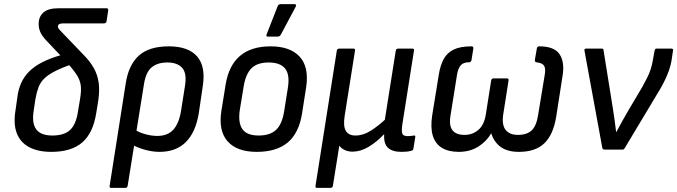

<svg xmlns="http://www.w3.org/2000/svg" viewBox="-20 -723 3273 928"><path d="M228 11Q163 11 120.5 -12Q78 -35 61 -79.5Q44 -124 55 -190L66 -268Q73 -306 89.5 -336Q106 -366 134 -389.5Q162 -413 204 -431.5Q246 -450 302 -464L340 -417Q284 -398 249 -380.5Q214 -363 194.5 -344Q175 -325 166 -301Q157 -277 151 -243L143 -189Q133 -128 155 -98Q177 -68 233 -68Q291 -68 319.5 -95.5Q348 -123 357 -185L367 -245Q374 -286 370 -312.5Q366 -339 348 -365.5Q330 -392 293 -433L205 -526Q183 -549 174.5 -569Q166 -589 167 -611Q168 -644 191 -663.5Q214 -683 261 -683H495Q504 -683 503 -673L495 -620Q493 -610 483 -610H286Q273 -610 266.5 -606.5Q260 -603 260 -595Q260 -588 266.5 -580.5Q273 -573 285 -561L381 -461Q416 -426 434 -393Q452 -360 457 -323Q462 -286 455 -237L445 -176Q430 -80 377.5 -34.5Q325 11 228 11Z M517 185Q508 185 510 175L588 -322Q602 -410 651.5 -454.5Q701 -499 796 -499Q890 -499 932.5 -450.5Q975 -402 960 -306L941 -177Q926 -84 878.5 -36.5Q831 11 751 11Q717 11 679.5 0.5Q642 -10 617 -25L627 -99Q651 -83 682 -74.5Q713 -66 740 -66Q790 -66 817.5 -96Q845 -126 855 -187L874 -307Q884 -368 861 -394.5Q838 -421 789 -421Q741 -421 713 -397.5Q685 -374 676 -317L597 175Q595 185 587 185Z M1221 11Q1125 11 1080 -40Q1035 -91 1050 -187L1071 -317Q1102 -499 1288 -499Q1382 -499 1428 -449.5Q1474 -400 1460 -303L1440 -175Q1425 -80 1371 -34.5Q1317 11 1221 11ZM1230 -68Q1285 -68 1314 -95Q1343 -122 1353 -183L1371 -296Q1382 -361 1358.5 -391Q1335 -421 1279 -421Q1224 -421 1196 -393.5Q1168 -366 1158 -307L1139 -191Q1130 -130 1151.5 -99Q1173 -68 1230 -68ZM1273 -546Q1269 -546 1268 -549.5Q1267 -553 1269 -558L1322 -693Q1324 -699 1328.5 -701Q1333 -703 1338 -703H1403Q1409 -703 1410.5 -699.5Q1412 -696 1409 -690L1337 -555Q1332 -546 1321 -546Z M1512 185Q1503 185 1505 175L1608 -479Q1610 -488 1620 -488H1688Q1698 -488 1696 -479L1646 -164Q1638 -113 1651.5 -90.5Q1665 -68 1698 -68Q1736 -68 1772.5 -91.5Q1809 -115 1840 -144L1893 -479Q1895 -488 1905 -488H1973Q1983 -488 1981 -479L1924 -118Q1920 -85 1925.5 -75Q1931 -65 1951 -65Q1958 -65 1966 -66Q1974 -67 1981 -68Q1989 -69 1987 -60L1978 -4Q1977 0 1975 2.5Q1973 5 1967 6Q1956 9 1944.5 10Q1933 11 1920 11Q1876 11 1855 -9Q1834 -29 1837 -73H1835Q1800 -36 1761 -13Q1722 10 1684 10Q1663 10 1646 2Q1629 -6 1620 -19L1589 175Q1587 185 1578 185Z M2197 11Q2147 11 2115 -9Q2083 -29 2071.5 -68.5Q2060 -108 2069 -166L2101 -363Q2108 -407 2124.5 -437.5Q2141 -468 2173 -483.5Q2205 -499 2259 -499Q2268 -499 2268 -490L2259 -433Q2257 -423 2248 -422Q2219 -422 2206.5 -407Q2194 -392 2189 -362L2158 -168Q2149 -117 2166.5 -94Q2184 -71 2225 -71Q2264 -71 2292 -95Q2320 -119 2328 -169L2354 -334Q2356 -344 2365 -344H2430Q2440 -344 2438 -334L2412 -168Q2405 -118 2424.5 -94.5Q2444 -71 2483 -71Q2527 -71 2550 -93Q2573 -115 2581 -168L2613 -362Q2618 -392 2609.5 -405.5Q2601 -419 2572 -422Q2565 -423 2565 -433L2575 -490Q2577 -499 2586 -499Q2659 -499 2684.5 -461Q2710 -423 2699 -356L2668 -157Q2654 -72 2611 -30.5Q2568 11 2488 11Q2433 11 2400.5 -12.5Q2368 -36 2355 -77H2353Q2332 -40 2292 -14.5Q2252 11 2197 11Z M2901 0Q2893 0 2891 -9L2805 -478Q2803 -488 2813 -488H2888Q2897 -488 2897 -481L2942 -200Q2947 -171 2950.5 -143Q2954 -115 2958 -85H2959Q2974 -113 2989.5 -141Q3005 -169 3021 -196L3084 -302Q3097 -326 3107.5 -346.5Q3118 -367 3125 -388.5Q3132 -410 3136 -435L3144 -479Q3146 -488 3153 -488H3225Q3235 -488 3233 -479L3227 -439Q3223 -410 3213.5 -383Q3204 -356 3190 -328Q3176 -300 3156 -268L3000 -8Q2996 0 2989 0Z"/></svg>

Font: Sofia Sans Semi Condensed Medium
Style: Italic
Weight: 500
Italic angle: -9°
Version: Version 4.100